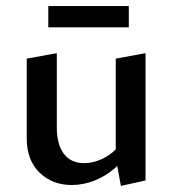

<svg xmlns="http://www.w3.org/2000/svg" viewBox="-20 -603 567 632"><path d="M216 6Q152 6 110 -35Q68 -76 68 -148V-410L167 -428V-183Q167 -128 190 -97Q213 -66 257 -66Q280 -66 304.5 -75Q329 -84 350.5 -101.5Q372 -119 386 -146L418 -122Q393 -80 360.5 -51.5Q328 -23 291 -8.5Q254 6 216 6ZM378 9 361 -83V-410L459 -428V-9ZM139 -513V-583H404V-513Z"/></svg>

Font: Ysabeau Infant SemiBold
Style: Regular
Weight: 600
Designer: Christian Thalmann (Catharsis Fonts)
Version: Version 2.002; featfreeze: ss01,ss02,lnum